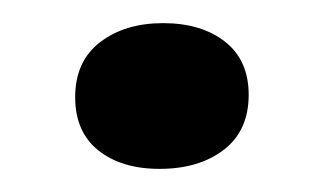

<svg xmlns="http://www.w3.org/2000/svg" viewBox="-20 -126 281 166"><path d="M195 -44Q195 -13 173.5 3.5Q152 20 118 20Q85 20 65 4Q45 -12 45 -42Q45 -73 66.5 -89.5Q88 -106 121 -106Q154 -106 174.5 -90Q195 -74 195 -44Z"/></svg>

Font: Sansita
Style: Regular
Weight: 400
Designer: Pablo Cosgaya
Foundry: Omnibus-Type
Version: Version 1.006;hotconv 1.0.109;makeotfexe 2.5.65596